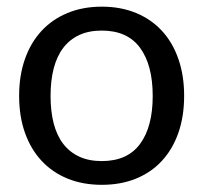

<svg xmlns="http://www.w3.org/2000/svg" viewBox="-20 -534 596 562"><path d="M519 -253.5Q519 -193.5 502.2 -145.5Q485.5 -97.5 454.2 -63.5Q423 -29.5 378.2 -11.2Q333.5 7 278 7Q222.5 7 177.8 -11.2Q133 -29.5 101.5 -63.5Q70 -97.5 53 -145.5Q36 -193.5 36 -253.5Q36 -313 53 -361.2Q70 -409.5 101.5 -443.5Q133 -477.5 177.8 -496Q222.5 -514.5 278 -514.5Q333.5 -514.5 378.2 -496Q423 -477.5 454.2 -443.5Q485.5 -409.5 502.2 -361.2Q519 -313 519 -253.5ZM427 -253Q427 -343.5 390 -394Q353 -444.5 278 -444.5Q240 -444.5 212 -431.5Q184 -418.5 165.2 -394Q146.5 -369.5 137.2 -333.8Q128 -298 128 -253Q128 -208 137.2 -172.5Q146.5 -137 165.2 -112.8Q184 -88.5 212 -75.5Q240 -62.5 278 -62.5Q353 -62.5 390 -112.8Q427 -163 427 -253Z"/></svg>

Font: LatoCHI
Style: Regular
Weight: 400
Designer: Lukasz Dziedzic
Foundry: tyPoland Lukasz Dziedzic
Version: Version 1.104